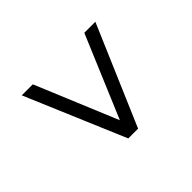

<svg xmlns="http://www.w3.org/2000/svg" viewBox="-89 -730 775 775"><g transform="rotate(45 298.0 -343.0)"><path d="M85 -196 436 -342 85 -490V-553L512 -370V-314L85 -133Z"/></g></svg>

Font: Montagu Slab 16pt Light
Style: Regular
Weight: 300
Designer: Florian Karsten
Foundry: Florian Karsten
Version: Version 1.000; ttfautohint (v1.8.3)